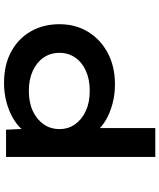

<svg xmlns="http://www.w3.org/2000/svg" viewBox="61 -841 790 952"><g transform="rotate(90 456.0 -365.0)"><path d="M391 10Q302 10 237 -25Q172 -60 136 -122Q100 -184 100 -265Q100 -345 138 -407Q176 -469 243 -504.5Q310 -540 398 -540Q450 -540 495.5 -527.5Q541 -515 575 -495Q609 -475 629 -450.5Q649 -426 651 -402L615 -395V-740H758V0H623L617 -138L645 -129Q643 -104 622 -79.5Q601 -55 566 -34.5Q531 -14 486 -2Q441 10 391 10ZM430 -113Q488 -113 530 -132.5Q572 -152 596 -186Q620 -220 620 -265Q620 -309 596 -342.5Q572 -376 530 -395.5Q488 -415 430 -415Q374 -415 331.5 -396Q289 -377 265.5 -343Q242 -309 242 -265Q242 -220 265.5 -186Q289 -152 331.5 -132.5Q374 -113 430 -113Z"/></g></svg>

Font: Lexend Tera SemiBold
Style: Regular
Weight: 600
Version: Version 1.007